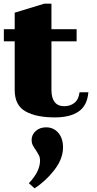

<svg xmlns="http://www.w3.org/2000/svg" viewBox="-20 -629 527 1045"><path d="M461 -127Q455 -55 408.5 -22.5Q362 10 278 10Q177 10 118.5 -23Q60 -56 60 -139V-404H1V-470H60V-560L221 -609H260V-470H397V-404H260V-139Q260 -96 277.5 -73.5Q295 -51 330 -51Q362 -51 385 -69Q408 -87 413 -127ZM323 174Q323 235 276 296Q229 357 168 396L137 368Q198 305 198 244Q198 229 192 217Q186 205 175 188Q164 173 158 160.5Q152 148 152 133Q152 105 174 84.5Q196 64 231 64Q271 64 297 93.5Q323 123 323 174Z"/></svg>

Font: Taviraj Black
Style: Regular
Weight: 900
Designer: Katatrad Team
Foundry: CadsonDemak
Version: Version 1.030